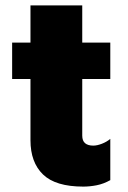

<svg xmlns="http://www.w3.org/2000/svg" viewBox="-20 -667 474 712"><path d="M289 25Q186 25 139.5 -20Q93 -65 93 -147V-374H25V-509H93V-647H285V-509H389V-374H285V-164Q285 -145 295.5 -136Q306 -127 326 -127Q340 -127 358 -134Q376 -141 389 -152V1Q364 15 338.5 20Q313 25 289 25Z"/></svg>

Font: Maven Pro Black
Style: Regular
Weight: 900
Designer: Joe Prince
Foundry: Joe Prince
Version: Version 2.103